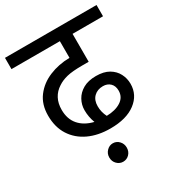

<svg xmlns="http://www.w3.org/2000/svg" viewBox="-192 -739 961 1048"><g transform="rotate(-30 288.5 -215.0)"><path d="M307 0Q229 0 170.5 -27.5Q112 -55 79 -106.5Q46 -158 46 -231Q46 -301 82 -348.5Q118 -396 177 -420.5Q236 -445 305 -446V-551H0V-622H577V-551H385V-375H346Q282 -375 247.5 -366.5Q213 -358 188 -341Q158 -322 142 -292Q126 -262 126 -221Q126 -163 158 -126Q190 -89 248 -75Q233 -115 233 -157Q233 -191 249.5 -221Q266 -251 298.5 -269.5Q331 -288 380 -288Q429 -288 460.5 -269.5Q492 -251 507.5 -221Q523 -191 523 -157Q523 -87 465.5 -43.5Q408 0 307 0ZM306 -140Q306 -103 323 -70Q378 -71 413 -93.5Q448 -116 448 -157Q448 -187 430.5 -204Q413 -221 385 -221Q350 -221 328 -199.5Q306 -178 306 -140ZM221 134Q221 110 237.5 93Q254 76 276 76Q299 76 315 93Q331 110 331 134Q331 159 315 175.5Q299 192 276 192Q254 192 237.5 175.5Q221 159 221 134Z"/></g></svg>

Font: TSCustom
Style: Regular
Weight: 400
Designer: Monotype Design Team
Foundry: Monotype Imaging Inc.
Version: Version 2.004; ttfautohint (v1.8.3) -l 8 -r 50 -G 200 -x 14 